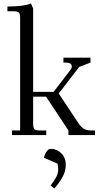

<svg xmlns="http://www.w3.org/2000/svg" viewBox="-20 -766 578 1089"><path d="M22 -702.1V-729Q113.8 -729 155.8 -746.1L168 -717.8V-245.1H284.2L379.9 -370.1Q387.2 -378.9 387.2 -388.2Q387.2 -400.9 377.7 -406Q368.2 -411.1 348.1 -411.1H339.8V-439H493.2V-411.1L429.2 -386.2L313 -235.8L425.8 -65.9Q439.9 -44.9 456.3 -35.4Q472.7 -25.9 497.1 -25.9H519V0H368.2V-25.9L241.2 -217.8H168V-65.9Q168 -41 175 -33.4Q182.1 -25.9 207 -25.9H242.2V0H47.9V-25.9H94.2V-662.1Q94.2 -687 87.2 -694.6Q80.1 -702.1 55.2 -702.1ZM229 128.9Q233.4 109.4 243.9 93.8Q254.4 78.1 268.1 78.1Q300.8 78.1 326.9 102.8Q353 127.4 353 169.9Q353 204.6 335.4 236.8Q317.9 269 288.1 303.2L267.1 286.1Q288.1 258.8 299.1 238Q310.1 217.3 310.1 194.8Q310.1 173.8 306.2 162.1Z"/></svg>

Font: Dihjauti S
Style: Regular
Weight: 400
Designer: T. Christopher White
Version: Version 3.0.0